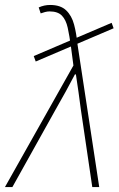

<svg xmlns="http://www.w3.org/2000/svg" viewBox="-44 -754 478 774"><path d="M100 -506 92 -528 406 -662 414 -640ZM-24 0 252 -490 242 -566Q236 -610 229 -642Q222 -674 205.5 -691Q189 -708 156 -708Q147 -708 137.5 -705.5Q128 -703 120 -700L112 -724Q123 -729 134.5 -731.5Q146 -734 158 -734Q200 -734 222.5 -712.5Q245 -691 254.5 -655.5Q264 -620 268 -578L356 0H328L282 -312Q278 -345 272.5 -382.5Q267 -420 262 -454H258Q242 -423 221 -385Q200 -347 180 -312L6 0Z"/></svg>

Font: Source Sans 3
Style: Italic
Weight: 200
Italic angle: -11°
Designer: Paul D. Hunt
Foundry: Adobe
Version: Version 3.046;hotconv 1.0.118;makeotfexe 2.5.65603